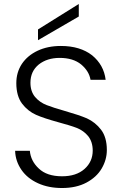

<svg xmlns="http://www.w3.org/2000/svg" viewBox="-20 -938 612 965"><path d="M292 7C292 7 292 7 292 7C339 7 380 -2 414 -20C448 -38 474 -62 491 -91C508 -120 517 -151 517 -184C517 -184 517 -184 517 -184C517 -227 507 -261 488 -286C469 -311 445 -330 417 -343C389 -355 352 -367 307 -380C307 -380 307 -380 307 -380C268 -391 237 -401 214 -410C191 -419 171 -433 156 -451C141 -469 133 -493 133 -522C133 -522 133 -522 133 -522C133 -561 147 -591 175 -614C203 -636 238 -647 280 -647C280 -647 280 -647 280 -647C325 -647 361 -636 388 -614C415 -591 430 -566 435 -537C435 -537 511 -537 511 -537C511 -537 511 -537 511 -537C505 -587 482 -628 443 -660C403 -691 351 -707 286 -707C286 -707 286 -707 286 -707C242 -707 203 -699 169 -683C135 -667 109 -645 90 -617C71 -588 62 -556 62 -520C62 -520 62 -520 62 -520C62 -477 72 -442 91 -417C110 -392 134 -373 161 -361C188 -349 225 -337 272 -324C272 -324 272 -324 272 -324C312 -313 343 -304 366 -295C389 -286 408 -272 423 -254C438 -235 446 -211 446 -181C446 -181 446 -181 446 -181C446 -144 432 -113 405 -89C377 -64 339 -52 292 -52C292 -52 292 -52 292 -52C241 -52 202 -65 175 -91C148 -116 133 -146 130 -180C130 -180 56 -180 56 -180C56 -180 56 -180 56 -180C57 -145 68 -113 88 -84C108 -55 136 -33 171 -17C206 -1 246 7 292 7ZM376 -918C376 -918 171 -790 171 -790C171 -790 171 -736 171 -736C171 -736 376 -855 376 -855C376 -855 376 -918 376 -918Z"/></svg>

Font: wox.body
Style: Regular
Weight: 500
Designer: Ninad Kale (Devanagari), Jonny Pinhorn (Latin)
Foundry: Indian Type Foundry
Version: ""